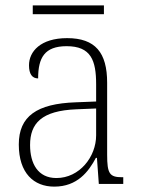

<svg xmlns="http://www.w3.org/2000/svg" viewBox="-20 -685 524 715"><path d="M102 -632H367V-665H102ZM182 10C268 10 310 -46 337 -97H341L348 0H439V-25H435C388 -25 379 -38 379 -109V-377C379 -489 335 -543 230 -543C131 -543 88 -493 88 -442C88 -409 100 -393 122 -393C122 -470 146 -513 228 -513C319 -513 338 -460 338 -371V-307L262 -304C117 -299 50 -252 50 -147C50 -40 106 10 182 10ZM190 -22C121 -22 92 -76 92 -145C92 -225 134 -273 265 -278L338 -281V-181C338 -101 276 -22 190 -22Z"/></svg>

Font: Noto Serif Ethiopic SemiCondensed ExtraLight
Style: Regular
Weight: 200
Width: 4
Designer: Monotype Design Team
Foundry: Monotype Imaging Inc.
Version: Version 2.102